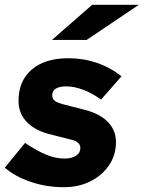

<svg xmlns="http://www.w3.org/2000/svg" viewBox="-29 -767 597 798"><path d="M236 11Q164 11 99 -11Q34 -33 -9 -70L75 -173Q128 -138 165.5 -123Q203 -108 240 -108Q269 -108 287 -120Q305 -132 305 -151Q305 -165 295.5 -173.5Q286 -182 265 -187L170 -211Q111 -228 79.5 -263Q48 -298 48 -348Q48 -431 103 -478Q158 -525 255 -525Q317 -525 373 -506Q429 -487 476 -450L391 -353Q354 -380 316.5 -394Q279 -408 246 -408Q218 -408 203 -398.5Q188 -389 188 -371Q188 -357 197.5 -349Q207 -341 232 -334L325 -310Q387 -294 420 -259.5Q453 -225 453 -176Q453 -123 424.5 -80.5Q396 -38 347 -13.5Q298 11 236 11ZM187 -601 354 -747H548L331 -601Z"/></svg>

Font: Red Hat Text VF
Style: Italic
Weight: 300
Italic angle: -12°
Designer: Pentagram, MCKL
Foundry: Pentagram, MCKL
Version: Version 1.023